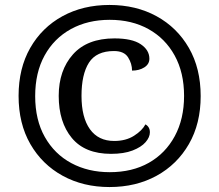

<svg xmlns="http://www.w3.org/2000/svg" viewBox="-20 -745 885 775"><path d="M422 10Q316 10 233 -35.5Q150 -81 102.5 -163.5Q55 -246 55 -358Q55 -469 102 -551.5Q149 -634 232 -679.5Q315 -725 422 -725Q529 -725 612 -679.5Q695 -634 742.5 -551.5Q790 -469 790 -357Q790 -246 742.5 -163.5Q695 -81 612 -35.5Q529 10 422 10ZM423 -50Q514 -50 581 -88Q648 -126 685.5 -195.5Q723 -265 723 -358Q723 -452 685 -521Q647 -590 579.5 -627.5Q512 -665 423 -665Q334 -665 266 -627.5Q198 -590 160 -521Q122 -452 122 -357Q122 -261 161 -192Q200 -123 268 -86.5Q336 -50 423 -50ZM428 -124Q323 -124 270 -188Q217 -252 217 -358Q217 -461 274.5 -525.5Q332 -590 442 -590Q513 -590 548 -566.5Q583 -543 583 -508Q583 -486 562.5 -473Q542 -460 513 -460Q513 -488 497 -513.5Q481 -539 440 -539Q369 -539 339 -492Q309 -445 309 -358Q309 -271 343 -223.5Q377 -176 441 -176Q488 -176 521 -197Q554 -218 567 -243Q585 -233 585 -211Q585 -191 567.5 -171Q550 -151 515 -137.5Q480 -124 428 -124Z"/></svg>

Font: Noto Serif
Style: Bold Italic
Weight: 700
Italic angle: -12°
Designer: Monotype Design Team
Foundry: Monotype Imaging Inc.
Version: Version 2.013